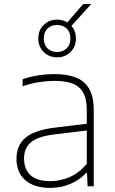

<svg xmlns="http://www.w3.org/2000/svg" viewBox="-20 -910 562 938"><path d="M225 8Q148 8 104.2 -29.2Q60.5 -66.5 60.5 -134Q60.5 -200.5 104.8 -237.5Q149 -274.5 248 -286.5L404 -305.5V-370.5Q404 -428.5 385.2 -459.8Q366.5 -491 331.2 -503Q296 -515 246 -515Q213 -515 172.5 -509Q132 -503 90.5 -488.5V-522.5Q123.5 -535 165.2 -541.5Q207 -548 245.5 -548Q306 -548 349 -532Q392 -516 415 -477.2Q438 -438.5 438 -371V0H408L405 -65.5H401Q371.5 -32 324.8 -12Q278 8 225 8ZM97.5 -136.5Q97.5 -83 129 -54Q160.5 -25 226 -25Q274.5 -25 320.8 -45.2Q367 -65.5 404 -109.5V-272.5L247 -253.5Q166.5 -244 132 -215.5Q97.5 -187 97.5 -136.5ZM259 -630Q219.5 -630 193.2 -656.2Q167 -682.5 167 -722Q167 -762 193.2 -788Q219.5 -814 259 -814Q287 -814 309 -800.5L386 -890H425.5L329 -783.5Q351 -758 351 -722Q351 -682.5 325 -656.2Q299 -630 259 -630ZM259 -656Q287.5 -656 305.8 -673.8Q324 -691.5 324 -722Q324 -753 305.8 -770.5Q287.5 -788 259 -788Q230.5 -788 212.2 -770.5Q194 -753 194 -722Q194 -691.5 212.2 -673.8Q230.5 -656 259 -656Z"/></svg>

Font: Encode Sans SmExp Th
Style: Regular
Weight: 100
Width: 6
Designer: Multiple Designers
Foundry: Impallari Type
Version: Version 3.002; ttfautohint (v1.8.3) -l 8 -r 50 -G 200 -x 14 